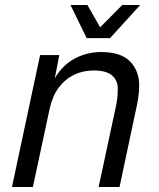

<svg xmlns="http://www.w3.org/2000/svg" viewBox="-20 -751 640 771"><path d="M28 0 141 -530H218L192 -395L184 -404Q214 -475 267.5 -508.5Q321 -542 386 -542Q466 -542 502.5 -504Q539 -466 539 -408Q539 -383 534.5 -354.5Q530 -326 525 -306L460 0H376L444 -317Q448 -334 450.5 -353Q453 -372 453 -394Q453 -429 429.5 -448.5Q406 -468 356 -468Q313 -468 277 -450.5Q241 -433 216 -399.5Q191 -366 180 -317L112 0ZM543 -731 422 -598H328L263 -731H331L388 -631H372L471 -731Z"/></svg>

Font: Geist Mono
Style: Italic
Weight: 400
Italic angle: -12°
Monospace: yes
Designer: Basement.studio, Andrés Briganti, Mateo Zaragoza
Foundry: Basement.studio, Vercel, Andrés Briganti, Guido Ferreyra, Mateo Zaragoza
Version: Version 1.500